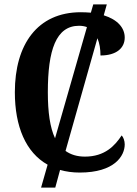

<svg xmlns="http://www.w3.org/2000/svg" viewBox="-20 -780 627 879"><path d="M168 79H233L255 -2C283 6 313 10 345 10C504 10 551 -66 551 -119C551 -135 545 -152 537 -160C506 -113 460 -63 369 -63C333 -63 304 -72 280 -89L426 -605C436 -582 440 -554 440 -526C513 -526 551 -560 551 -608C551 -652 519 -690 455 -710L469 -760H407L396 -722C382 -723 366 -724 350 -724C151 -724 48 -576 48 -358C48 -201 98 -82 198 -26ZM199 -358C199 -550 236 -662 342 -662C355 -662 367 -660 378 -656L232 -147C209 -196 199 -266 199 -358Z"/></svg>

Font: Noto Serif Condensed
Style: Bold
Weight: 700
Width: 3
Designer: Monotype Design Team
Foundry: Monotype Imaging Inc.
Version: Version 2.015